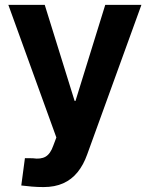

<svg xmlns="http://www.w3.org/2000/svg" viewBox="-20 -549 604 775"><path d="M155.8 206.1Q130.9 206.1 107.9 204.1Q85 202.1 65.9 199.7L80.6 89.4L112.3 89.8Q144.5 94.7 164.1 83.3Q183.6 71.8 194.8 39.6L207.5 5.9L13.7 -529.3H160.6L281.2 -141.6H284.7L404.8 -529.3H550.8L332 74.2Q316.9 116.7 293 146.2Q269 175.8 235.1 190.9Q201.2 206.1 155.8 206.1Z"/></svg>

Font: Inter Cardless Tabular Bold
Style: Bold
Weight: 700
Designer: Rasmus Andersson
Foundry: rsms
Version: Version 4.000;git-4fc901f